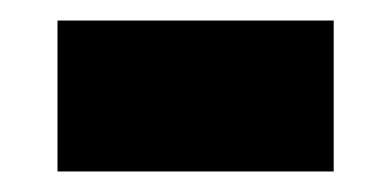

<svg xmlns="http://www.w3.org/2000/svg" viewBox="-20 -428 381 187"><path d="M36 -261H305V-408H36Z"/></svg>

Font: Noto Sans Malayalam UI Condensed Black
Style: Regular
Weight: 900
Width: 3
Designer: Jelle Bosma - Monotype Design Team
Foundry: Monotype Imaging Inc.
Version: Version 2.104